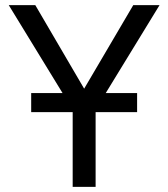

<svg xmlns="http://www.w3.org/2000/svg" viewBox="-20 -725 653 745"><path d="M101 -290V-364H512V-290ZM241 -334 14 -705H117L317 -363H296L497 -705H599L372 -334ZM262 0V-360H351V0Z"/></svg>

Font: TikTok Sans 24pt
Style: Regular
Weight: 400
Version: Version 4.000